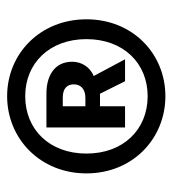

<svg xmlns="http://www.w3.org/2000/svg" viewBox="8 -860 495 552"><g transform="rotate(-90 256.0 -583.5)"><path d="M256 -356C378 -356 477 -450 477 -583C477 -716 378 -811 256 -811C134 -811 34 -716 34 -583C34 -450 134 -356 256 -356ZM256 -407C160 -407 91 -477 91 -583C91 -689 160 -759 256 -759C351 -759 420 -689 420 -583C420 -477 351 -407 256 -407ZM166 -472H227V-544H263L299 -472H362L314 -562C340 -573 355 -597 355 -624C355 -675 314 -698 264 -698H166ZM227 -586V-651H252C279 -651 290 -638 290 -619C290 -600 277 -586 251 -586Z"/></g></svg>

Font: Source Han Sans JP
Style: Bold
Weight: 700
Designer: Ryoko NISHIZUKA 西塚涼子 (kana, bopomofo & ideographs); Paul D. Hunt (Latin, Greek & Cyrillic); Sandoll Communications 산돌커뮤니
Foundry: Adobe
Version: Version 2.002;hotconv 1.0.116;makeotfexe 2.5.65601